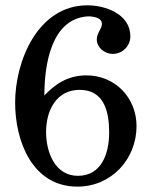

<svg xmlns="http://www.w3.org/2000/svg" viewBox="-20 -674 567 712"><path d="M36.1 -293.5C36.1 -149.9 100.1 18.1 267.1 18.1C393.1 18.1 486.3 -84 486.3 -206.1C486.3 -312 406.7 -394.5 300.3 -394.5C229.5 -394.5 181.6 -359.4 144.5 -319.8C144.5 -429.2 168 -605 306.2 -613.3C324.7 -613.3 357.9 -609.4 357.9 -585C357.9 -567.4 338.9 -551.8 338.9 -527.8C338.9 -497.6 368.2 -474.1 397.9 -474.1C434.1 -474.1 463.4 -503.4 463.4 -539.1C463.4 -621.6 371.6 -654.3 304.2 -654.3C120.1 -654.3 36.1 -447.3 36.1 -293.5ZM150.9 -184.6C150.9 -265.1 189.5 -340.8 275.4 -340.8C366.2 -340.8 384.8 -259.8 384.8 -183.1C384.8 -106 357.4 -22 269 -22C183.6 -22 150.9 -109.9 150.9 -184.6Z"/></svg>

Font: MusGlyphs
Style: Regular
Weight: 400
Version: Version 2.1